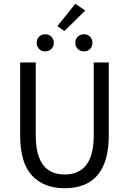

<svg xmlns="http://www.w3.org/2000/svg" viewBox="-20 -988 685 1020"><path d="M323 12Q214 12 150.5 -55Q87 -122 87 -271V-656H170V-269Q170 -61 323 -61Q478 -61 478 -269V-656H558V-271Q558 12 323 12ZM175 -761Q175 -780 187.5 -793Q200 -806 220 -806Q240 -806 253 -793Q266 -780 266 -761Q266 -741 253 -728Q240 -715 220 -715Q200 -715 187.5 -728Q175 -741 175 -761ZM285 -849 380 -968 433 -932 322 -823ZM380 -761Q380 -780 393 -793Q406 -806 426 -806Q446 -806 458.5 -793Q471 -780 471 -761Q471 -741 458.5 -728Q446 -715 426 -715Q406 -715 393 -728Q380 -741 380 -761Z"/></svg>

Font: Toshiba Sans
Style: Regular
Weight: 400
Designer: Paul D. Hunt
Foundry: Toshiba Corporation
Version: Version 2.020;PS 2.0;hotconv 1.0.86;makeotf.lib2.5.63406